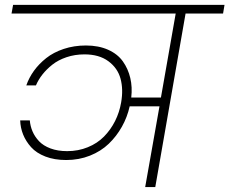

<svg xmlns="http://www.w3.org/2000/svg" viewBox="-20 -760 932 780"><path d="M26.9 -705.1 33.2 -740.2H892.1L886.2 -705.1H733.9L610.8 0H569.8L627.9 -328.1H506.8Q497.1 -284.2 475.3 -245.4Q453.6 -206.5 421.9 -176Q390.1 -145.5 345.5 -127.7Q300.8 -109.9 249 -109.9Q201.2 -109.9 164.6 -124Q127.9 -138.2 106.4 -162.1Q85 -186 74 -213.4Q63 -240.7 62 -271H101.1Q103 -247.6 112.1 -226.3Q121.1 -205.1 138.4 -186.5Q155.8 -168 185.1 -157Q214.4 -146 252.9 -146Q297.9 -146 336.7 -161.9Q375.5 -177.7 402.6 -205.3Q429.7 -232.9 447.5 -268.3Q465.3 -303.7 472.2 -344.2Q481.4 -397 469.7 -440.2Q458 -483.4 420.4 -511.2Q382.8 -539.1 323.2 -539.1Q284.2 -539.1 250.2 -527.6Q216.3 -516.1 192.4 -497.1Q168.5 -478 152.1 -457Q135.7 -436 126 -413.1H86.9Q97.7 -444.3 117.9 -472.4Q138.2 -500.5 167.7 -523.9Q197.3 -547.4 239 -561.3Q280.8 -575.2 329.1 -575.2Q380.4 -575.2 419.2 -557.9Q458 -540.5 479.2 -510.5Q500.5 -480.5 509.3 -443.1Q518.1 -405.8 513.2 -363.8H633.8L693.8 -705.1Z"/></svg>

Font: SVN-Poppins ExtraLight
Style: Italic
Weight: 200
Italic angle: -10°
Designer: Ninad Kale (Devanagari), Jonny Pinhorn (Latin)
Foundry: Indian Type Foundry
Version: Version 3.002 2017